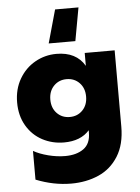

<svg xmlns="http://www.w3.org/2000/svg" viewBox="-65 -857 811 1112"><g transform="rotate(-5 341.0 -301.5)"><path d="M283 43Q349 43 390 13.5Q431 -16 431 -81V-94Q380 -36 283 -36Q215 -36 157.5 -66.5Q100 -97 66 -155Q32 -213 32 -290Q32 -367 66.5 -426.5Q101 -486 158.5 -518.5Q216 -551 283 -551Q398 -551 447 -467V-542H621V-99Q621 5 578 73.5Q535 142 463.5 173.5Q392 205 304 205Q202 205 99 164V-3Q134 17 184.5 30Q235 43 283 43ZM433 -290Q433 -339 403.5 -369.5Q374 -400 329 -400Q284 -400 254.5 -369.5Q225 -339 225 -290Q225 -241 254.5 -210.5Q284 -180 329 -180Q374 -180 403.5 -210.5Q433 -241 433 -290ZM399 -615H244L298 -808H434Z"/></g></svg>

Font: Chess Sans ExtraBold
Style: Regular
Weight: 800
Designer: Wolf Bōese
Foundry: Wolf Bōese
Version: Version 7.223